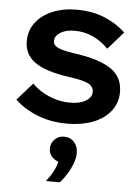

<svg xmlns="http://www.w3.org/2000/svg" viewBox="-56 -563 653 898"><g transform="rotate(5 270.5 -113.5)"><path d="M23.1 -75.4 95.3 -157.1Q129 -122.6 176.7 -102.8Q224.4 -83 273.9 -83Q320.4 -83 348 -100Q375.5 -116.9 375.5 -142.3Q375.5 -167.5 350.6 -180.3Q325.7 -193.1 259.7 -202.2Q150.2 -217.6 98.9 -253.2Q47.6 -288.7 47.6 -352.3Q47.6 -402.2 76 -439.6Q104.4 -477.1 154.1 -498Q203.8 -519 267 -519Q341.6 -519 399.4 -495Q457.2 -471 497.8 -431.9L425.7 -349.5Q395 -381.6 354.5 -400.8Q314 -420 267.7 -420Q225.5 -420 199.9 -404Q174.2 -388 174.2 -364.1Q174.2 -342.8 199.2 -332.1Q224.2 -321.4 286.9 -312.6Q394.9 -296.6 448.8 -259.6Q502.7 -222.5 502.7 -152.8Q502.7 -101.9 473.1 -63.7Q443.5 -25.4 390.6 -4.7Q337.7 16 267.8 16Q193.3 16 130.1 -8.8Q66.9 -33.6 23.1 -75.4ZM258.9 292H193.5Q216.9 263.8 231.8 231.9Q246.7 200.1 244.7 178.3L264.7 199.7Q237.2 199.7 218.1 181.9Q198.9 164.2 198.9 139.1Q198.9 113.3 216.6 95.6Q234.2 77.8 260.5 77.8Q290.3 77.8 308.2 97.9Q326.2 117.9 326.2 149.5Q326.2 170.9 316.8 197Q307.3 223 292 247.9Q276.8 272.8 258.9 292Z"/></g></svg>

Font: Wix Madefor Display
Style: Regular
Weight: 400
Designer: Dalton Maag Ltd
Foundry: Dalton Maag Ltd
Version: Version 3.100